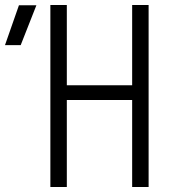

<svg xmlns="http://www.w3.org/2000/svg" viewBox="-99 -750 719 770"><path d="M103 0H169V-349H431V0H497V-730H431V-408H169V-730H103ZM-79 -569H-16L47 -729H-23Z"/></svg>

Font: JetBrains Mono ExtraLight
Style: Regular
Weight: 240
Monospace: yes
Designer: Philipp Nurullin, Konstantin Bulenkov
Foundry: JetBrains
Version: Version 2.305